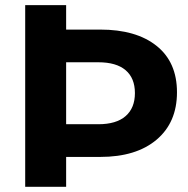

<svg xmlns="http://www.w3.org/2000/svg" viewBox="-20 -720 725 740"><path d="M358.9 -480H234.9V-241.2H358.9Q428.2 -241.2 464.1 -272.5Q500 -303.7 500 -361.3Q500 -418.9 464.1 -449.5Q428.2 -480 358.9 -480ZM366.2 -115.2H234.9V0H77.1V-700.2H234.9V-606H366.2Q504.9 -606 583.5 -543.2Q662.1 -480.5 662.1 -364.3Q662.1 -248 583.5 -181.6Q504.9 -115.2 366.2 -115.2Z"/></svg>

Font: Montserrat-SemiBold
Style: Regular
Weight: 600
Designer: Julieta Ulanovsky
Foundry: Julieta Ulanovsky
Version: Version 6.001